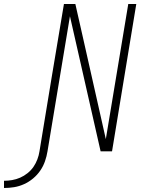

<svg xmlns="http://www.w3.org/2000/svg" viewBox="-184 -755 704 958"><path d="M-164 183V147Q-144 147 -123.5 143.5Q-103 140 -83.5 131.5Q-64 123 -46.5 109Q-29 95 -17 77.5Q-5 60 2.5 40Q10 20 13 0Q43 -184 73.5 -367.5Q104 -551 135 -735H192L228 -576L344 -61L456 -735H496L375 0H318L165 -674L53 0Q49 25 40.5 49.5Q32 74 17 96Q2 118 -19 135.5Q-40 153 -64.5 164Q-89 175 -114 179Q-139 183 -164 183Z"/></svg>

Font: Iosevka Curly XLtObl
Style: Regular
Weight: 200
Italic angle: -9°
Monospace: yes
Designer: Belleve Invis
Foundry: Belleve Invis
Version: Version 11.1.0; ttfautohint (v1.8.3)